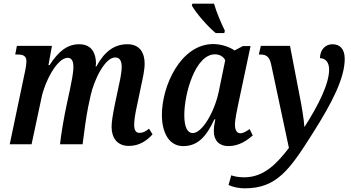

<svg xmlns="http://www.w3.org/2000/svg" viewBox="-20 -786 1912 1046"><path d="M682 9C742 9 783 -23 811 -54L792 -85C773 -69 757 -62 739 -62C721 -62 711 -77 711 -105C711 -132 717 -169 726 -209L749 -319C757 -356 768 -404 768 -439C768 -495 744 -545 674 -545C604 -545 550 -507 505 -424H501C502 -430 503 -437 503 -442C502 -496 480 -545 411 -545C349 -545 300 -509 250 -431H244L263 -536H72L63 -489H76C105 -489 124 -482 124 -452C124 -440 121 -420 117 -400L33 0H152L206 -253C222 -335 289 -471 349 -471C375 -471 380 -444 380 -422C380 -388 368 -332 361 -298L345 -224C330 -157 311 -45 307 0H430C435 -45 451 -159 460 -202L474 -267C493 -352 552 -474 608 -473C636 -473 643 -448 643 -421C643 -384 629 -328 623 -299L606 -219C594 -159 588 -123 588 -94C588 -37 617 9 682 9Z M1155 -606H1202L1205 -619C1187 -655 1158 -722 1146 -766H1028L1025 -756C1049 -714 1109 -644 1155 -606ZM978 10C1059 10 1105 -44 1148 -136H1153C1148 -112 1145 -95 1145 -71C1145 -19 1176 10 1224 10C1284 10 1328 -23 1357 -48L1340 -83C1321 -70 1306 -60 1289 -60C1271 -60 1260 -76 1260 -107C1260 -135 1273 -196 1278 -219L1345 -535H1303L1258 -511C1233 -529 1187 -546 1142 -546C965 -546 862 -319 862 -160C862 -63 901 10 978 10ZM1030 -61C1004 -61 984 -88 984 -159C984 -276 1044 -490 1151 -490C1174 -490 1196 -480 1207 -458L1172 -288C1149 -177 1082 -61 1030 -61Z M1313 240C1487 240 1557 141 1685 -62C1791 -229 1858 -362 1858 -465C1858 -517 1834 -545 1791 -545C1755 -545 1724 -518 1723 -469C1754 -469 1773 -446 1773 -407C1773 -327 1712 -209 1640 -96H1638C1637 -128 1622 -219 1611 -271L1560 -536H1401L1390 -489H1398C1432 -489 1448 -476 1457 -436L1554 20C1492 100 1421 180 1311 180C1276 180 1253 174 1240 169L1225 222C1249 233 1281 240 1313 240Z"/></svg>

Font: Noto Serif Condensed SemiBold
Style: Italic
Weight: 600
Width: 3
Italic angle: -12°
Designer: Monotype Design Team
Foundry: Monotype Imaging Inc.
Version: Version 2.014